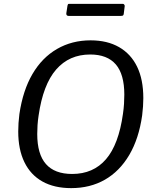

<svg xmlns="http://www.w3.org/2000/svg" viewBox="-20 -960 804 990"><path d="M347 10Q260 10 199 -24Q138 -58 106 -123.5Q74 -189 74 -282Q74 -303 75.5 -326Q77 -349 80 -372Q98 -494 147.5 -578.5Q197 -663 274 -707.5Q351 -752 447 -752Q533 -752 594 -717Q655 -682 687 -616Q719 -550 719 -454Q719 -434 717.5 -411.5Q716 -389 713 -365Q696 -245 646.5 -161Q597 -77 521 -33.5Q445 10 347 10ZM352 -63Q461 -63 526.5 -139Q592 -215 614 -373Q618 -400 619.5 -425Q621 -450 621 -472Q621 -577 577 -628Q533 -679 445 -679Q337 -679 269.5 -601.5Q202 -524 179 -364Q175 -338 173.5 -314Q172 -290 172 -269Q172 -165 217 -114Q262 -63 352 -63ZM623 -928 618 -888Q617 -882 614 -880Q611 -878 603 -878H333Q327 -878 324 -882Q321 -886 322 -892L328 -931Q329 -936 330.5 -938Q332 -940 335 -940H615Q618 -940 621 -935.5Q624 -931 623 -928Z"/></svg>

Font: Libre Franklin
Style: Italic
Weight: 400
Italic angle: -8°
Designer: Pablo Impallari, Rodrigo Fuenzalida, Nhung Nguyen
Foundry: Impallari Type
Version: Version 3.000